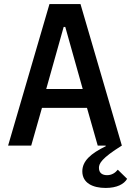

<svg xmlns="http://www.w3.org/2000/svg" viewBox="-20 -718 647 947"><path d="M20 0H134L187 -186H409L462 0H501L502 3C428 39 386 76 386 127C386 185 438 209 501 209C557 209 592 190 607 164L561 119C548 135 531 146 508 146C487 146 468 137 468 110C468 89 480 63 581 0L377 -698H224ZM388 -279H208L294 -585H302Z"/></svg>

Font: IBM Plex Mono Medm
Style: Regular
Weight: 500
Monospace: yes
Designer: Mike Abbink, Paul van der Laan, Pieter van Rosmalen
Foundry: Bold Monday
Version: Version 2.004